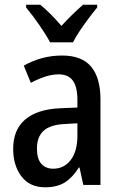

<svg xmlns="http://www.w3.org/2000/svg" viewBox="-20 -786 513 816"><path d="M244 -550Q328 -550 367.5 -502.5Q407 -455 407 -363V0H334L318 -74H315Q289 -32 256 -11Q223 10 172 10Q106 10 71 -36.5Q36 -83 36 -153Q36 -235 87.5 -278.5Q139 -322 237 -326L309 -329V-360Q309 -417 289.5 -443.5Q270 -470 230 -470Q202 -470 172.5 -460.5Q143 -451 111 -434L81 -507Q116 -527 157 -538.5Q198 -550 244 -550ZM256 -259Q193 -256 165 -230Q137 -204 137 -155Q137 -111 155.5 -90Q174 -69 206 -69Q252 -69 280.5 -106Q309 -143 309 -210V-262ZM193 -606Q176 -638 146.5 -680.5Q117 -723 91 -754V-766H151Q172 -749 195.5 -725.5Q219 -702 241 -676Q267 -704 287.5 -724Q308 -744 333 -766H393V-754Q377 -735 357.5 -709Q338 -683 319.5 -655.5Q301 -628 290 -606Z"/></svg>

Font: Noto Sans Myanmar Condensed Medium
Style: Regular
Weight: 500
Width: 3
Designer: Monotype Design Team
Foundry: Monotype Imaging Inc.
Version: Version 2.107; ttfautohint (v1.8.4.7-5d5b)